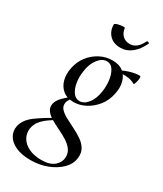

<svg xmlns="http://www.w3.org/2000/svg" viewBox="-257 -654 861 1014"><g transform="rotate(30 173.5 -147.0)"><path d="M108 281Q54 281 18 264.5Q-18 248 -33.5 221Q-49 194 -43 163Q-34 119 12.5 85Q59 51 120 18L127 26Q105 39 82.5 55Q60 71 44 90.5Q28 110 23 138Q19 170 34.5 196Q50 222 82 237Q114 252 157 252Q210 252 236 229Q262 206 263 175Q264 148 248.5 128Q233 108 208.5 93Q184 78 156.5 65Q129 52 105.5 38Q82 24 69.5 6.5Q57 -11 61 -34Q66 -57 86.5 -78Q107 -99 137 -123L147 -115Q136 -110 127.5 -97.5Q119 -85 117 -72Q114 -50 129 -34.5Q144 -19 168.5 -6Q193 7 221 21Q249 35 273.5 51.5Q298 68 311.5 91Q325 114 321 146Q317 184 286.5 214.5Q256 245 209.5 263Q163 281 108 281ZM152 -98Q112 -98 87 -118.5Q62 -139 53 -172.5Q44 -206 52 -246Q60 -288 85 -321Q110 -354 146 -373Q182 -392 222 -392Q264 -392 288.5 -372Q313 -352 321.5 -319Q330 -286 321 -246Q312 -201 285.5 -168Q259 -135 224 -116.5Q189 -98 152 -98ZM177 -118Q204 -118 227 -146.5Q250 -175 257 -224Q262 -256 258 -290Q254 -324 239.5 -348.5Q225 -373 198 -373Q170 -373 146.5 -342.5Q123 -312 117 -266Q111 -229 116.5 -195Q122 -161 137.5 -139.5Q153 -118 177 -118ZM260 -346 259 -353Q289 -372 324 -383Q359 -394 387 -394Q392 -394 392.5 -385Q393 -376 390.5 -365Q388 -354 385 -346Q382 -338 379 -340Q356 -354 322.5 -355.5Q289 -357 260 -346ZM223 -470Q180 -470 156 -495.5Q132 -521 132 -559Q132 -564 141 -567.5Q150 -571 162 -573Q174 -575 183 -575Q192 -575 192 -572Q195 -545 212 -528.5Q229 -512 256 -512Q277 -512 294.5 -525Q312 -538 327 -568Q330 -573 337 -570Q344 -567 343 -565Q322 -519 291 -494.5Q260 -470 223 -470Z"/></g></svg>

Font: Cormorant Light Medium
Style: Italic
Weight: 500
Italic angle: -10°
Version: Version 4.000